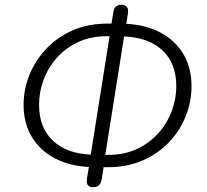

<svg xmlns="http://www.w3.org/2000/svg" viewBox="-20 -758 867 806"><path d="M371 28Q339 28 345 -9L353 -57Q272 -61 210 -93.5Q148 -126 113.5 -183.5Q79 -241 79 -318Q79 -383 103.5 -443.5Q128 -504 174 -553Q220 -602 285 -630.5Q350 -659 432 -659H448L456 -708Q461 -738 490 -738Q505 -738 512.5 -729Q520 -720 517 -702L510 -658Q591 -654 653 -621.5Q715 -589 749.5 -531.5Q784 -474 784 -396Q784 -332 760 -271Q736 -210 690 -161.5Q644 -113 579 -84.5Q514 -56 432 -56H415L407 -6Q401 28 371 28ZM144 -318Q144 -222 202 -167.5Q260 -113 361 -109L440 -606H428Q362 -606 309.5 -582Q257 -558 220 -517Q183 -476 163.5 -424.5Q144 -373 144 -318ZM720 -396Q720 -493 661.5 -547Q603 -601 501 -605L422 -108H436Q502 -108 554.5 -132.5Q607 -157 644 -198Q681 -239 700.5 -290.5Q720 -342 720 -396Z"/></svg>

Font: Nunito Light
Style: Italic
Weight: 300
Italic angle: -9°
Designer: Vernon Adams
Foundry: Vernon Adams
Version: Version 3.601; ttfautohint (v1.8.2.53-6de2)